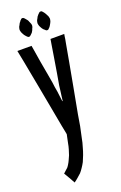

<svg xmlns="http://www.w3.org/2000/svg" viewBox="-148 -625 533 846"><g transform="rotate(-20 118.0 -202.0)"><path d="M107.4 -537.1Q107.4 -540 106.4 -543.9Q105.5 -546.9 103.5 -550.8Q102.5 -554.7 100.6 -557.6Q99.6 -561.5 96.7 -565.4Q94.7 -568.4 91.8 -571.3Q88.9 -575.2 86.9 -577.1Q85 -579.1 82 -581.1Q80.1 -582 78.1 -582Q78.1 -582 78.1 -582Q78.1 -582 78.1 -582Q76.2 -582 73.2 -581.1Q71.3 -579.1 69.3 -577.1Q66.4 -575.2 64.5 -571.3Q62.5 -568.4 59.6 -565.4Q57.6 -561.5 55.7 -557.6Q53.7 -554.7 51.8 -550.8Q50.8 -546.9 49.8 -543.9Q48.8 -540 48.8 -537.1Q48.8 -537.1 48.8 -537.1Q48.8 -537.1 48.8 -537.1Q48.8 -534.2 49.8 -531.2Q50.8 -527.3 51.8 -524.4Q53.7 -520.5 55.7 -516.6Q57.6 -513.7 59.6 -509.8Q62.5 -505.9 64.5 -503.9Q66.4 -501 69.3 -499Q71.3 -497.1 73.2 -495.1Q76.2 -494.1 78.1 -494.1Q78.1 -494.1 78.1 -494.1Q78.1 -494.1 78.1 -494.1Q80.1 -494.1 82 -495.1Q85 -497.1 86.9 -499Q88.9 -501 91.8 -503.9Q94.7 -505.9 96.7 -509.8Q99.6 -513.7 100.6 -516.6Q102.5 -520.5 103.5 -524.4Q105.5 -527.3 106.4 -531.2Q107.4 -534.2 107.4 -537.1Q107.4 -537.1 107.4 -537.1Q107.4 -537.1 107.4 -537.1ZM191.4 -537.1Q191.4 -540 190.4 -543.9Q189.5 -546.9 188.5 -550.8Q186.5 -554.7 184.6 -557.6Q183.6 -561.5 180.7 -565.4Q178.7 -568.4 176.8 -571.3Q173.8 -575.2 171.9 -577.1Q169.9 -579.1 168 -581.1Q165 -582 163.1 -582Q163.1 -582 163.1 -582Q163.1 -582 163.1 -582Q161.1 -582 158.2 -581.1Q156.2 -579.1 154.3 -577.1Q151.4 -575.2 148.4 -571.3Q146.5 -568.4 143.6 -565.4Q141.6 -561.5 139.6 -557.6Q137.7 -554.7 135.7 -550.8Q134.8 -546.9 133.8 -543.9Q132.8 -540 132.8 -537.1Q132.8 -537.1 132.8 -537.1Q132.8 -537.1 132.8 -537.1Q132.8 -534.2 133.8 -531.2Q134.8 -527.3 135.7 -524.4Q137.7 -520.5 139.6 -516.6Q141.6 -513.7 143.6 -509.8Q146.5 -505.9 148.4 -503.9Q151.4 -501 154.3 -499Q156.2 -497.1 158.2 -495.1Q161.1 -494.1 163.1 -494.1Q163.1 -494.1 163.1 -494.1Q163.1 -494.1 163.1 -494.1Q165 -494.1 168 -495.1Q169.9 -497.1 171.9 -499Q173.8 -501 176.8 -503.9Q178.7 -505.9 180.7 -509.8Q183.6 -513.7 184.6 -516.6Q186.5 -520.5 188.5 -524.4Q189.5 -527.3 190.4 -531.2Q191.4 -534.2 191.4 -537.1Q191.4 -537.1 191.4 -537.1Q191.4 -537.1 191.4 -537.1ZM227.5 -453.1Q227.5 -453.1 195.3 -453.1Q163.1 -453.1 163.1 -453.1Q163.1 -453.1 159.2 -429.7Q155.3 -406.2 150.4 -375Q144.5 -337.9 138.7 -303.7Q132.8 -269.5 132.8 -269.5Q132.8 -269.5 132.8 -269.5Q132.8 -269.5 132.8 -269.5Q130.9 -258.8 128.9 -247.1Q127.9 -235.4 126 -223.6Q124 -212.9 123 -201.2Q121.1 -189.5 120.1 -177.7Q120.1 -177.7 119.1 -177.7Q118.2 -177.7 118.2 -177.7Q118.2 -177.7 118.2 -177.7Q118.2 -177.7 118.2 -177.7Q116.2 -189.5 115.2 -201.2Q113.3 -212.9 112.3 -224.6Q110.4 -236.3 108.4 -247.1Q107.4 -258.8 105.5 -269.5Q105.5 -269.5 99.6 -303.7Q93.8 -337.9 86.9 -375Q82 -406.2 78.1 -429.7Q74.2 -453.1 74.2 -453.1Q74.2 -453.1 41 -453.1Q7.8 -453.1 7.8 -453.1Q7.8 -453.1 18.6 -398.4Q28.3 -344.7 42 -274.4Q51.8 -218.8 62.5 -164.1Q72.3 -109.4 79.1 -74.2Q83 -55.7 85 -44.9Q86.9 -34.2 86.9 -34.2Q86.9 -34.2 86.9 -34.2Q86.9 -34.2 86.9 -34.2Q83 -13.7 79.1 2.9Q76.2 19.5 72.3 32.2Q68.4 45.9 64.5 56.6Q59.6 67.4 55.7 76.2Q51.8 85 46.9 92.8Q43 99.6 38.1 105.5Q33.2 110.4 27.3 115.2Q22.5 120.1 16.6 125Q16.6 125 32.2 151.4Q46.9 177.7 46.9 177.7Q46.9 177.7 46.9 177.7Q46.9 177.7 46.9 177.7Q56.6 170.9 65.4 163.1Q75.2 155.3 83 147.5Q90.8 138.7 97.7 127.9Q104.5 118.2 111.3 105.5Q117.2 91.8 123 77.1Q128.9 61.5 133.8 43Q139.6 25.4 143.6 2.9Q148.4 -19.5 154.3 -46.9Q154.3 -46.9 163.1 -99.6Q172.9 -151.4 185.5 -219.7Q195.3 -273.4 205.1 -326.2Q214.8 -379.9 220.7 -413.1Q224.6 -431.6 225.6 -442.4Q227.5 -453.1 227.5 -453.1Z"/></g></svg>

Font: AgendaMediumCondGoodkids
Style: AgendaMediumCondGoodkids
Weight: 500
Designer: ""
Version: ""